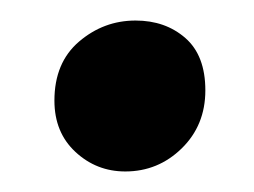

<svg xmlns="http://www.w3.org/2000/svg" viewBox="-20 -357 247 187"><path d="M102 -190Q74 -190 53.5 -209Q33 -228 33 -259Q33 -296 57 -316.5Q81 -337 112 -337Q141 -337 160.5 -320Q180 -303 180 -269Q180 -235 157 -212.5Q134 -190 102 -190Z"/></svg>

Font: Alkatra
Style: Regular
Weight: 400
Designer: Suman Bhandary
Version: Version 1.100;gftools[0.9.22]